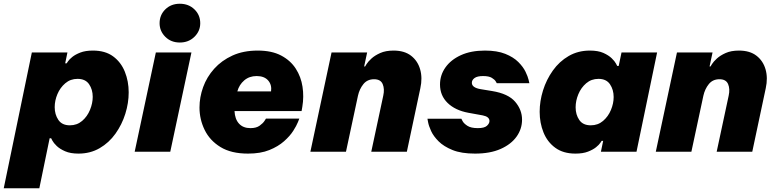

<svg xmlns="http://www.w3.org/2000/svg" viewBox="-56 -810 4142 1025"><path d="M-36 195 114 -530H304L292 -472H300Q300 -472 307 -482.5Q314 -493 330 -506Q346 -519 373 -529.5Q400 -540 440 -540Q506 -540 548 -509Q590 -478 610.5 -427Q631 -376 631 -317Q631 -260 613 -202.5Q595 -145 560.5 -96.5Q526 -48 476 -19Q426 10 363 10Q320 10 291.5 -2.5Q263 -15 246.5 -31Q230 -47 223.5 -59.5Q217 -72 217 -72H209L154 195ZM236 -238Q236 -199 255.5 -170Q275 -141 317 -141Q355 -141 382.5 -164.5Q410 -188 424.5 -223.5Q439 -259 439 -293Q439 -332 419.5 -360.5Q400 -389 358 -389Q320 -389 292.5 -365.5Q265 -342 250.5 -307.5Q236 -273 236 -238Z M904 -583Q857 -583 826.5 -613.5Q796 -644 796 -686Q796 -730 826.5 -760Q857 -790 904 -790Q951 -790 982 -760Q1013 -730 1013 -686Q1013 -644 982 -613.5Q951 -583 904 -583ZM663 0 776 -530H966L853 0Z M1268 10Q1178 10 1121 -25Q1064 -60 1036.5 -116.5Q1009 -173 1009 -236Q1009 -291 1028.5 -345Q1048 -399 1087.5 -443Q1127 -487 1185 -513.5Q1243 -540 1320 -540Q1395 -540 1445 -513.5Q1495 -487 1523 -443.5Q1551 -400 1559 -347Q1567 -294 1558 -240L1554 -217H1196Q1198 -174 1220 -150Q1242 -126 1281 -126Q1312 -126 1330 -139Q1348 -152 1356 -164.5Q1364 -177 1364 -177H1542Q1542 -177 1534.5 -158Q1527 -139 1509.5 -111.5Q1492 -84 1460.5 -56Q1429 -28 1382 -9Q1335 10 1268 10ZM1211 -322H1391Q1396 -357 1375.5 -380.5Q1355 -404 1314 -404Q1275 -404 1248 -381Q1221 -358 1211 -322Z M1601 0 1714 -530H1904L1888 -455H1893Q1893 -455 1901 -468Q1909 -481 1927 -497.5Q1945 -514 1974 -527Q2003 -540 2045 -540Q2103 -540 2138.5 -512.5Q2174 -485 2187 -439.5Q2200 -394 2188 -339L2116 0H1926L1990 -299Q1998 -335 1987 -361Q1976 -387 1941 -387Q1905 -387 1884 -361Q1863 -335 1855 -299L1791 0Z M2480 10Q2407 10 2360 -9Q2313 -28 2285.5 -55.5Q2258 -83 2245.5 -110.5Q2233 -138 2229.5 -157Q2226 -176 2226 -176H2407Q2407 -176 2413.5 -163.5Q2420 -151 2439 -138.5Q2458 -126 2495 -126Q2530 -126 2543.5 -138.5Q2557 -151 2557 -164Q2557 -187 2521 -194L2444 -208Q2374 -221 2333.5 -260.5Q2293 -300 2293 -359Q2293 -409 2322 -450Q2351 -491 2404.5 -515.5Q2458 -540 2533 -540Q2598 -540 2641.5 -522.5Q2685 -505 2711 -479Q2737 -453 2749.5 -427Q2762 -401 2766 -383.5Q2770 -366 2770 -366H2596Q2596 -366 2590.5 -375.5Q2585 -385 2569.5 -394.5Q2554 -404 2523 -404Q2492 -404 2477.5 -393.5Q2463 -383 2463 -368Q2463 -342 2510 -334L2571 -324Q2657 -310 2694 -267Q2731 -224 2731 -171Q2731 -122 2702 -81Q2673 -40 2617 -15Q2561 10 2480 10Z M3093 -540Q3137 -540 3165 -527.5Q3193 -515 3209.5 -499Q3226 -483 3232.5 -470.5Q3239 -458 3239 -458H3247L3262 -530H3452L3342 0H3152L3164 -58H3156Q3156 -58 3149 -47.5Q3142 -37 3126 -24Q3110 -11 3083 -0.5Q3056 10 3016 10Q2951 10 2908.5 -21Q2866 -52 2845.5 -103Q2825 -154 2825 -213Q2825 -270 2843 -327.5Q2861 -385 2895.5 -433.5Q2930 -482 2980 -511Q3030 -540 3093 -540ZM3139 -389Q3101 -389 3073.5 -365.5Q3046 -342 3031.5 -307Q3017 -272 3017 -237Q3017 -198 3036.5 -169.5Q3056 -141 3098 -141Q3136 -141 3163.5 -164.5Q3191 -188 3205.5 -223Q3220 -258 3220 -292Q3220 -331 3200.5 -360Q3181 -389 3139 -389Z M3445 0 3558 -530H3748L3732 -455H3737Q3737 -455 3745 -468Q3753 -481 3771 -497.5Q3789 -514 3818 -527Q3847 -540 3889 -540Q3947 -540 3982.5 -512.5Q4018 -485 4031 -439.5Q4044 -394 4032 -339L3960 0H3770L3834 -299Q3842 -335 3831 -361Q3820 -387 3785 -387Q3749 -387 3728 -361Q3707 -335 3699 -299L3635 0Z"/></svg>

Font: Be Vietnam Pro Black
Style: Italic
Weight: 900
Italic angle: -12°
Designer: Lam Bao, Tony Le, Vietanh Nguyen
Foundry: Yellow Type Foundry
Version: Version 1.002; ttfautohint (v1.8.3)